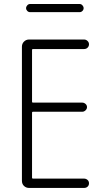

<svg xmlns="http://www.w3.org/2000/svg" viewBox="-20 -925 540 945"><path d="M123 0Q108.4 0 98.1 -9.8Q87.9 -19.5 87.9 -35.2V-695.3Q87.9 -710 98.1 -720.2Q108.4 -730.5 123 -730.5H393.6Q403.3 -730.5 410.6 -723.6Q418 -716.8 418 -707Q418 -697.3 411.1 -690.4Q404.3 -683.6 393.6 -683.6H142.6Q137.7 -683.6 137.7 -678.7V-424.8Q137.7 -419.9 142.6 -419.9H384.8Q393.6 -419.9 400.9 -413.6Q408.2 -407.2 408.2 -397.9Q408.2 -388.7 400.9 -381.8Q393.6 -375 384.8 -375H142.6Q137.7 -375 137.7 -370.1V-50.8Q137.7 -45.9 142.6 -45.9H393.6Q403.3 -45.9 410.6 -39.6Q418 -33.2 418 -22.9Q418 -12.7 411.1 -6.3Q404.3 0 393.6 0ZM127.9 -905.3H372.1Q379.9 -905.3 385.7 -898.9Q391.6 -892.6 391.6 -884.8Q391.6 -877 385.7 -871.1Q379.9 -865.2 372.1 -865.2H127.9Q120.1 -865.2 114.3 -871.1Q108.4 -877 108.4 -884.8Q108.4 -892.6 114.3 -898.9Q120.1 -905.3 127.9 -905.3Z"/></svg>

Font: Rounded-L Mgen+ 1m light
Style: Regular
Weight: 200
Designer: [Source Han Sans]
Ryoko NISHIZUKA  (kana & ideographs); Paul D. Hunt (Latin, Greek & Cyrillic); Wenlong ZHANG  (bopomofo
Version: Version 1.059.20150602